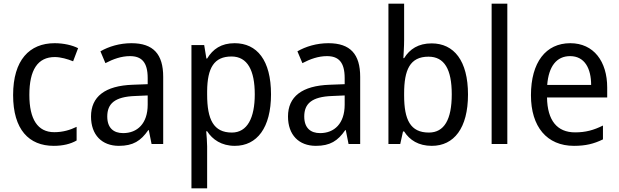

<svg xmlns="http://www.w3.org/2000/svg" viewBox="-20 -780 3355 1040"><path d="M271 10C321 10 362 0 395 -19V-93C360 -76 321 -64 274 -64C184 -64 139 -134 139 -266C139 -401 184 -471 277 -471C308 -471 347 -460 376 -448L403 -519C372 -535 325 -546 276 -546C140 -546 51 -455 51 -265C51 -78 137 10 271 10Z M692 -546C628 -546 569 -528 524 -502L551 -438C593 -460 637 -476 684 -476C747 -476 780 -443 780 -357V-324L700 -321C548 -316 473 -256 473 -149C473 -49 532 10 624 10C701 10 743 -17 783 -75H786L801 0H864V-364C864 -486 811 -546 692 -546ZM712 -260 780 -263V-213C780 -111 724 -59 647 -59C595 -59 561 -87 561 -149C561 -218 601 -256 712 -260Z M1251 -546C1178 -546 1133 -514 1102 -463H1098L1086 -536H1017V240H1102V13C1102 -11 1099 -45 1097 -69H1102C1131 -24 1180 10 1252 10C1372 10 1448 -88 1448 -269C1448 -454 1372 -546 1251 -546ZM1234 -474C1321 -474 1360 -398 1360 -269C1360 -142 1320 -62 1236 -62C1137 -62 1102 -132 1102 -268V-286C1103 -413 1140 -474 1234 -474Z M1759 -546C1695 -546 1636 -528 1591 -502L1618 -438C1660 -460 1704 -476 1751 -476C1814 -476 1847 -443 1847 -357V-324L1767 -321C1615 -316 1540 -256 1540 -149C1540 -49 1599 10 1691 10C1768 10 1810 -17 1850 -75H1853L1868 0H1931V-364C1931 -486 1878 -546 1759 -546ZM1779 -260 1847 -263V-213C1847 -111 1791 -59 1714 -59C1662 -59 1628 -87 1628 -149C1628 -218 1668 -256 1779 -260Z M2169 -563V-760H2084V0H2148L2163 -68H2169C2199 -21 2247 10 2319 10C2439 10 2515 -86 2515 -268C2515 -451 2439 -545 2318 -545C2246 -545 2199 -514 2169 -465H2165C2166 -490 2169 -527 2169 -563ZM2301 -473C2387 -473 2427 -405 2427 -269C2427 -132 2386 -62 2303 -62C2203 -62 2169 -131 2169 -263V-273C2169 -401 2200 -473 2301 -473Z M2728 0V-760H2643V0Z M3069 -546C2937 -546 2856 -443 2856 -264C2856 -94 2942 10 3089 10C3152 10 3197 -1 3246 -25V-100C3196 -75 3152 -63 3095 -63C2998 -63 2945 -127 2943 -252H3269V-306C3269 -447 3196 -546 3069 -546ZM3068 -476C3147 -476 3182 -409 3182 -320H2944C2952 -421 2995 -476 3068 -476Z"/></svg>

Font: Noto Sans Arabic SemCond
Style: Regular
Weight: 400
Width: 4
Designer: Monotype Design Team, Nadine Chahine, Nizar Qandah and Khaled Hosny
Foundry: Monotype Imaging Inc.
Version: Version 2.012